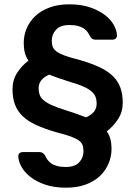

<svg xmlns="http://www.w3.org/2000/svg" viewBox="-20 -730 627 890"><path d="M286 140Q231 140 190 126Q149 112 121.5 90.5Q94 69 80 44Q66 19 65 -3Q64 -14 70 -19.5Q76 -25 86 -25H164Q180 -25 190 -7Q194 2 200.5 11Q207 20 217.5 27.5Q228 35 244.5 39.5Q261 44 285 44Q327 44 347 22.5Q367 1 367 -29Q367 -46 362.5 -58Q358 -70 344.5 -79.5Q331 -89 306 -98Q281 -107 241 -117Q186 -133 147 -151Q108 -169 84 -192.5Q60 -216 49 -246.5Q38 -277 38 -316Q38 -358 58.5 -391Q79 -424 112 -449Q100 -466 95 -486Q90 -506 90 -531Q90 -566 103.5 -598Q117 -630 143 -655Q169 -680 209 -695Q249 -710 301 -710Q356 -710 397 -696Q438 -682 465.5 -661Q493 -640 507 -615Q521 -590 522 -568Q523 -557 516.5 -551.5Q510 -546 501 -546H423Q413 -546 407 -550.5Q401 -555 396 -564Q392 -573 385.5 -582Q379 -591 368.5 -598Q358 -605 342 -609.5Q326 -614 302 -614Q260 -614 240 -592.5Q220 -571 220 -542Q220 -525 224.5 -513Q229 -501 242.5 -491Q256 -481 281 -472Q306 -463 346 -453Q402 -437 440.5 -419Q479 -401 503 -377.5Q527 -354 538 -323.5Q549 -293 549 -254Q549 -212 528 -179Q507 -146 475 -121Q487 -104 492 -84Q497 -64 497 -40Q497 -5 483.5 27.5Q470 60 444 85Q418 110 378.5 125Q339 140 286 140ZM379 -186Q403 -197 415.5 -212Q428 -227 428 -250Q428 -267 423 -280.5Q418 -294 404.5 -306Q391 -318 367.5 -328.5Q344 -339 306 -350Q274 -360 251 -368Q228 -376 208 -384Q159 -363 159 -321Q159 -305 163.5 -291.5Q168 -278 181.5 -266Q195 -254 219 -243Q243 -232 282 -220Q308 -212 331.5 -203.5Q355 -195 379 -186Z"/></svg>

Font: Fz Rubik Med
Style: Regular
Weight: 500
Designer: Hubert and Fischer
Foundry: Hubert and Fischer
Version: Vit hóa bi FontZin.com